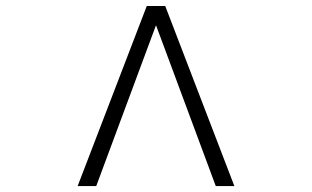

<svg xmlns="http://www.w3.org/2000/svg" viewBox="-20 -630 1040 640"><path d="M761.2 -9.8H699.2L500 -545.9L300.8 -9.8H238.8L469.2 -609.9H530.8Z"/></svg>

Font: Perun
Style: Bold
Weight: 700
Foundry: Copyright (c) Stefan Peev, Context Ltd, 2016
Version: Version 1.0000